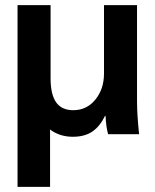

<svg xmlns="http://www.w3.org/2000/svg" viewBox="-20 -520 601 744"><path d="M48 -500H176V-217Q176 -154 197.5 -123.5Q219 -93 264 -93Q316 -93 349.5 -134Q383 -175 383 -235V-500H511V-127Q511 -76 519 0H399Q391 -27 389 -71H387Q367 -30 337.5 -10Q308 10 262 10Q212 10 174 -18V204H48Z"/></svg>

Font: Sarabun
Style: Bold
Weight: 700
Designer: Suppakit Chalermlarp | Katatrad Co.,Ltd.
Foundry: Cadson Demak Co.,Ltd.
Version: Version 1.000; ttfautohint (v1.6)